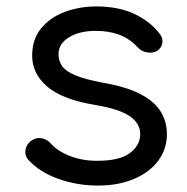

<svg xmlns="http://www.w3.org/2000/svg" viewBox="-20 -572 580 597"><path d="M284 5Q221 5 162.5 -15.5Q104 -36 69 -74Q57 -87 59 -104Q61 -121 75 -133Q91 -145 107.5 -142.5Q124 -140 136 -128Q157 -103 196 -87.5Q235 -72 282 -72Q351 -72 383 -95.5Q415 -119 416 -153Q417 -187 384.5 -210Q352 -233 274 -246Q173 -263 126.5 -303Q80 -343 80 -399Q80 -450 108 -484Q136 -518 181.5 -535Q227 -552 280 -552Q347 -552 396 -529.5Q445 -507 475 -469Q487 -455 485 -439.5Q483 -424 469 -414Q455 -406 437.5 -409Q420 -412 408 -425Q383 -452 351 -464Q319 -476 278 -476Q227 -476 194.5 -456Q162 -436 162 -404Q162 -382 173.5 -366Q185 -350 215 -337.5Q245 -325 299 -315Q374 -302 417.5 -279Q461 -256 480 -224.5Q499 -193 499 -155Q499 -109 472.5 -73Q446 -37 397.5 -16Q349 5 284 5Z"/></svg>

Font: Comfortaa Medium
Style: Regular
Weight: 500
Designer: Johan Aakerlund
Foundry: Johan Aakerlund
Version: Version 3.104; ttfautohint (v1.8.1.43-b0c9)